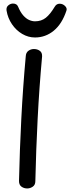

<svg xmlns="http://www.w3.org/2000/svg" viewBox="-20 -1044 395 1081"><path d="M125 -727Q126 -748 140 -758Q154 -768 171 -768Q190 -768 204 -758Q218 -748 217 -726Q201 -551 192 -375.5Q183 -200 179 -24Q179 -3 164.5 7Q150 17 133 17Q115 17 101 7Q87 -3 87 -25Q91 -200 100 -376Q109 -552 125 -727ZM177 -833Q139 -833 105 -853Q71 -873 47.5 -907.5Q24 -942 17 -984Q14 -1003 26.5 -1013.5Q39 -1024 53 -1024Q75 -1024 82 -1006Q95 -975 111 -957Q127 -939 144 -931.5Q161 -924 177 -924Q213 -924 238 -944Q263 -964 288 -1006Q294 -1016 301 -1019.5Q308 -1023 316 -1023Q333 -1023 346 -1010.5Q359 -998 354 -984Q329 -909 282.5 -871Q236 -833 177 -833Z"/></svg>

Font: Playpen Sans
Style: Regular
Weight: 400
Designer: Laura Meseguer, Veronika Burian, José Scaglione, Kostas Bartsokas, Vera Evstafieva, Tom Grace, Yorlmar Campos
Foundry: TypeTogether
Version: Version 2.000